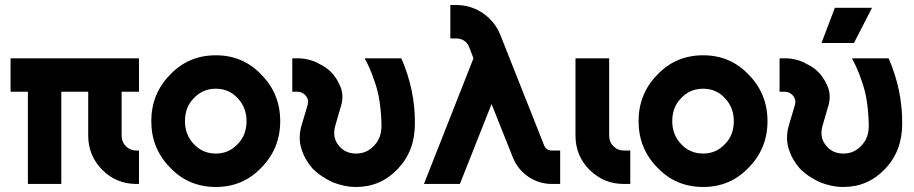

<svg xmlns="http://www.w3.org/2000/svg" viewBox="-20 -732 3638 764"><path d="M22 -500V-367H91V0H224V-367H331V-192Q331 -113 387 -56Q443 0 523 0H533V-133H523Q498 -133 481 -150Q464 -167 464 -192V-367H533V-500Z M839 -512Q730 -512 657 -435Q582 -359 582 -250Q582 -141 657 -65Q730 12 839 12Q947 12 1020 -65Q1095 -141 1095 -250Q1095 -359 1020 -435Q947 -512 839 -512ZM839 -379Q891 -379 926 -341Q961 -304 961 -250Q961 -223 952.5 -200Q944 -177 926 -159Q891 -121 839 -121Q786 -121 751 -159Q716 -196 716 -250Q716 -277 724.5 -300Q733 -323 751 -341Q786 -379 839 -379Z M1143 -500V-367H1164Q1183 -367 1197 -351Q1210 -335 1204 -314L1182 -240Q1165 -187 1179 -141Q1186 -118 1197.5 -98Q1209 -78 1224 -61Q1241 -44 1260.5 -31Q1280 -18 1303 -7Q1326 2 1349.5 7Q1373 12 1397 12Q1495 12 1563 -60Q1631 -131 1631 -240Q1632 -374 1577 -500H1431Q1443 -478 1452.5 -456Q1462 -434 1469 -412Q1483 -375 1490 -330.5Q1497 -286 1498 -235Q1499 -184 1469 -153Q1440 -121 1397 -121Q1353 -121 1328 -153Q1300 -186 1315 -235L1338 -314Q1344 -336 1342 -357.5Q1340 -379 1329 -399Q1317 -425 1298 -444.5Q1279 -464 1252 -477Q1231 -489 1209 -494.5Q1187 -500 1164 -500Z M1772 -712V-579H1796Q1813 -579 1827 -570Q1841 -561 1847 -544L1864 -500L1667 0H1810L1936 -318L2021 -105Q2040 -58 2082 -29Q2125 0 2176 0H2209V-133H2176Q2153 -133 2145 -154L1971 -593Q1950 -646 1901 -680Q1853 -712 1796 -712Z M2270 -500V-192Q2270 -112 2326 -56Q2383 0 2462 0H2488V-133H2462Q2438 -133 2421 -150Q2404 -167 2404 -192V-500Z M2778 -512Q2669 -512 2596 -435Q2521 -359 2521 -250Q2521 -141 2596 -65Q2669 12 2778 12Q2886 12 2959 -65Q3034 -141 3034 -250Q3034 -359 2959 -435Q2886 -512 2778 -512ZM2778 -379Q2830 -379 2865 -341Q2900 -304 2900 -250Q2900 -223 2891.5 -200Q2883 -177 2865 -159Q2830 -121 2778 -121Q2725 -121 2690 -159Q2655 -196 2655 -250Q2655 -277 2663.5 -300Q2672 -323 2690 -341Q2725 -379 2778 -379Z M3082 -500V-367H3103Q3122 -367 3136 -351Q3149 -335 3143 -314L3121 -240Q3104 -187 3118 -141Q3125 -118 3136.5 -98Q3148 -78 3163 -61Q3180 -44 3199.5 -31Q3219 -18 3242 -7Q3265 2 3288.5 7Q3312 12 3336 12Q3434 12 3502 -60Q3570 -131 3570 -240Q3571 -374 3516 -500H3370Q3382 -478 3391.5 -456Q3401 -434 3408 -412Q3422 -375 3429 -330.5Q3436 -286 3437 -235Q3438 -184 3408 -153Q3379 -121 3336 -121Q3292 -121 3267 -153Q3239 -186 3254 -235L3277 -314Q3283 -336 3281 -357.5Q3279 -379 3268 -399Q3256 -425 3237 -444.5Q3218 -464 3191 -477Q3170 -489 3148 -494.5Q3126 -500 3103 -500ZM3249 -561H3378L3450 -701H3302Z"/></svg>

Font: Unageo
Style: Bold
Weight: 700
Designer: Richard Sepsi
Foundry: Richard Sepsi
Version: Version 2.000